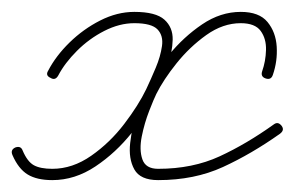

<svg xmlns="http://www.w3.org/2000/svg" viewBox="-29 -294 496 323"><path d="M56 -163Q47 -167 52 -175Q65 -200 88 -222.5Q111 -245 139.5 -259.5Q168 -274 197 -274Q233 -274 247.5 -261Q262 -248 261.5 -227Q261 -206 252.5 -182Q244 -158 234 -136Q220 -105 193 -71Q166 -37 131.5 -14Q97 9 59 9Q33 9 17.5 -0.5Q2 -10 -8 -33Q-12 -42 -3 -46Q6 -49 9 -41Q17 -22 28 -16Q39 -10 59 -10Q93 -10 124.5 -32Q156 -54 180 -85.5Q204 -117 217 -144Q225 -161 233 -180Q241 -199 243.5 -216.5Q246 -234 236 -244.5Q226 -255 197 -255Q172 -255 146.5 -242Q121 -229 100.5 -208.5Q80 -188 69 -167Q64 -158 56 -163ZM412 -174Q418 -191 418.5 -210Q419 -229 409.5 -242Q400 -255 376 -255Q346 -255 318 -235Q290 -215 268 -187.5Q246 -160 234 -136Q230 -128 222 -107.5Q214 -87 209.5 -64.5Q205 -42 210.5 -26Q216 -10 237 -10Q295 -10 340.5 -31Q386 -52 432 -85Q439 -90 445 -82Q450 -75 442 -69Q394 -35 346 -13Q298 9 237 9Q207 9 197 -9Q187 -27 190 -53.5Q193 -80 201.5 -105.5Q210 -131 217 -144Q231 -172 255.5 -202Q280 -232 311 -253Q342 -274 376 -274Q407 -274 421 -257Q435 -240 436.5 -215.5Q438 -191 430 -168Q427 -159 418 -162Q409 -165 412 -174Z"/></svg>

Font: FRB American Cursive Guidelines Extralight
Style: Italic
Weight: 200
Italic angle: -25°
Version: Version 2.0;Modular Font Editor K font №1